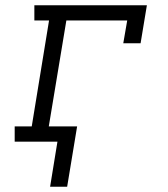

<svg xmlns="http://www.w3.org/2000/svg" viewBox="-20 -540 640 732"><path d="M171 172 199 0H36V-58H101L167 -462H111V-520H540L516 -375H450L465 -462H233L166 -58H274L236 172Z"/></svg>

Font: Iosevka Etoile Light Oblique
Style: Regular
Weight: 300
Italic angle: -9°
Designer: Belleve Invis
Foundry: Belleve Invis
Version: Version 15.5.2; ttfautohint (v1.8.4)